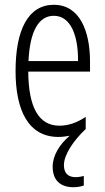

<svg xmlns="http://www.w3.org/2000/svg" viewBox="-20 -562 439 802"><path d="M247 128C247 84 287 25 338 -23V-74C301 -49 265 -37 228 -37C141 -37 99 -115 98 -263H356V-305C356 -432 313 -542 205 -542C98 -542 45 -438 45 -265C45 -102 98 10 224 10C240 10 256 8 271 5C228 42 200 88 200 134C200 191 232 220 287 220C303 220 319 217 330 213V173C323 175 309 178 296 178C264 178 247 161 247 128ZM205 -496C277 -496 307 -410 306 -307H99C105 -435 143 -496 205 -496Z"/></svg>

Font: Noto Sans Georgian ExtraCondensed Light
Style: Regular
Weight: 300
Width: 2
Designer: Monotype Design Team, Akaki Razmadze
Foundry: Google LLC
Version: Version 2.005